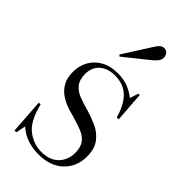

<svg xmlns="http://www.w3.org/2000/svg" viewBox="-241 -831 911 911"><g transform="rotate(45 215.0 -375.5)"><path d="M57 14 45 -161H57Q79 -71 122.5 -37.5Q166 -4 218 -4Q275 -4 305.5 -35.5Q336 -67 336 -115Q336 -153 319.5 -174.5Q303 -196 272.5 -208Q242 -220 199 -232Q177 -237 152.5 -246.5Q128 -256 106 -272Q84 -288 70 -314Q56 -340 56 -380Q56 -419 74 -452Q92 -485 127 -505Q162 -525 212 -525Q255 -525 285.5 -511.5Q316 -498 335 -482L349 -525H358L369 -373H356Q338 -439 303 -473.5Q268 -508 210 -508Q162 -508 133 -482.5Q104 -457 104 -413Q104 -374 122 -352Q140 -330 169.5 -319Q199 -308 232 -299Q267 -289 303 -273Q339 -257 363.5 -226Q388 -195 388 -142Q388 -73 342 -29.5Q296 14 217 14Q179 14 144.5 3Q110 -8 79 -35L69 14ZM161 -586 154 -593 247 -739Q263 -765 283 -765Q298 -765 306 -754.5Q314 -744 314 -730Q314 -718 305 -706Q296 -694 281 -682Z"/></g></svg>

Font: Literata 72pt Light
Style: Regular
Weight: 300
Designer: Latin by Veronika Burian and Jose Scaglione. Greek by Irene Vlachou. Cyrillic by Vera Evstafieva.
Foundry: TypeTogether
Version: Version 3.002